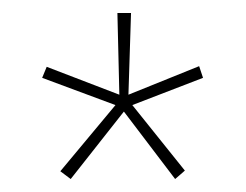

<svg xmlns="http://www.w3.org/2000/svg" viewBox="-20 -780 379 296"><path d="M182 -760H161L164 -634L52 -677L45 -660L158 -618L73 -516L89 -504L171 -608L250 -504L265 -517L184 -618L293 -660L287 -678L178 -634Z"/></svg>

Font: Noto Sans Khmer UI ExtraCondensed Thin
Style: Regular
Weight: 100
Width: 2
Designer: Danh Hong and the Monotype Design Team
Foundry: Monotype Imaging Inc.
Version: Version 2.002